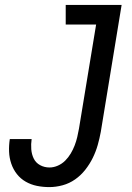

<svg xmlns="http://www.w3.org/2000/svg" viewBox="-20 -755 540 783"><path d="M181 8Q155 8 130.5 3Q106 -2 85 -14Q64 -26 49 -45Q34 -64 26 -87.5Q18 -111 17 -136.5Q16 -162 20 -188H109Q106 -167 107.5 -146.5Q109 -126 117.5 -108.5Q126 -91 143.5 -81.5Q161 -72 182 -72Q199 -72 216 -79.5Q233 -87 246 -100Q259 -113 268.5 -129Q278 -145 284.5 -162Q291 -179 295 -196Q299 -213 302 -230L372 -655H248V-735H476L391 -217Q386 -190 378.5 -163.5Q371 -137 358.5 -111.5Q346 -86 328 -63Q310 -40 286.5 -23.5Q263 -7 235.5 0.5Q208 8 181 8Z"/></svg>

Font: Iosevka SS18 Medium
Style: Italic
Weight: 500
Italic angle: -9°
Monospace: yes
Designer: Belleve Invis
Foundry: Belleve Invis
Version: Version 25.1.1; ttfautohint (v1.8.4)